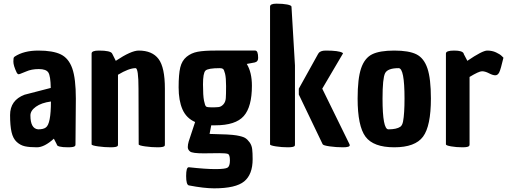

<svg xmlns="http://www.w3.org/2000/svg" viewBox="-20 -788 2777 1048"><path d="M274 -31Q222 16 181.5 16Q141 16 116 10.5Q91 5 71 -13.5Q51 -32 43 -67Q35 -102 35 -160Q35 -241 114 -271L257 -308Q256 -373 244 -392Q232 -411 192 -411Q152 -411 123 -398L88 -384H87Q78 -379 71 -392Q53 -430 53 -451.5Q53 -473 56.5 -475.5Q60 -478 60 -479Q110 -512 189.5 -512Q269 -512 312 -491Q355 -470 374.5 -414.5Q394 -359 394 -250L392 0Q392 6 390 8Q386 16 352 16Q290 16 290 0ZM146 -158Q146 -86 188 -82Q217 -82 230 -92Q258 -111 258 -234Q206 -227 176 -205.5Q146 -184 146 -158Z M737 -512Q811 -512 845.5 -466Q880 -420 880 -304V0Q880 6 879 8Q874 16 840.5 16Q807 16 772 11Q737 6 737 0L736 -304Q736 -416 720 -416Q684 -416 624 -380V0Q624 6 623 8Q618 16 584.5 16Q551 16 515.5 11Q480 6 480 0V-496Q480 -512 520 -512Q583 -512 592 -496Q592 -494 593 -494L612 -456Q696 -512 737 -512Z M1177 48 1092 49Q1030 49 1017.5 39Q1005 29 1005 15Q1005 1 1010 -16L1045 -122Q997 -143 976 -191Q955 -239 955 -311Q955 -383 964 -420Q973 -457 998.5 -478Q1024 -499 1059 -505.5Q1094 -512 1155 -512H1373Q1389 -512 1389 -472Q1389 -452 1373 -448L1370 -447L1327 -439Q1355 -393 1355 -320Q1355 -205 1310.5 -154.5Q1266 -104 1155 -104H1133L1124 -57Q1237 -55 1271 -49Q1305 -43 1318 -35Q1331 -27 1342.5 -11Q1354 5 1356.5 26Q1359 47 1359 81Q1359 164 1313 202Q1267 240 1149 240Q1094 240 1011 224Q996 221 996 173Q996 125 1010 125Q1010 125 1011 125H1012Q1102 135 1155.5 135Q1209 135 1222 127Q1235 119 1235 87.5Q1235 56 1223.5 52Q1212 48 1177 48ZM1180 -416Q1115 -416 1101.5 -402.5Q1088 -389 1088 -327.5Q1088 -266 1093.5 -238.5Q1099 -211 1105 -206.5Q1111 -202 1134.5 -202Q1158 -202 1172.5 -203.5Q1187 -205 1199 -218Q1211 -231 1212.5 -252Q1214 -273 1214 -318Q1214 -363 1208.5 -385.5Q1203 -408 1197 -412Q1191 -416 1180 -416Z M1590 0Q1590 6 1589 8Q1584 16 1551 16Q1518 16 1486 11Q1454 6 1454 0V-752Q1454 -768 1489 -768Q1524 -768 1547 -763.5Q1570 -759 1571 -752L1590 -431ZM1889 5Q1889 16 1852 16Q1815 16 1780 11Q1745 6 1742 0L1741 -1L1611 -272V-304L1717 -495Q1718 -495 1718 -496Q1727 -512 1758 -512Q1829 -512 1849 -500Q1853 -498 1852 -496L1739 -304L1888 0Q1889 3 1889 5Z M1932 -250Q1932 -359 1951 -415Q1970 -471 2011 -491.5Q2052 -512 2132 -512Q2212 -512 2253 -491.5Q2294 -471 2313 -415Q2332 -359 2332 -250Q2332 -100 2289 -42Q2246 16 2132 16Q2018 16 1975 -42Q1932 -100 1932 -250ZM2068 -250Q2068 -82 2100 -82Q2144 -82 2165 -96Q2176 -104 2180 -125Q2188 -167 2188 -250Q2188 -416 2156 -416Q2096 -416 2082 -388.5Q2068 -361 2068 -250Z M2531 -456Q2613 -512 2639.5 -512Q2666 -512 2687.5 -502Q2709 -492 2719 -482L2728 -473Q2713 -409 2705 -393Q2697 -377 2683.5 -377Q2670 -377 2649 -388Q2628 -399 2611 -399Q2594 -399 2543 -368V0Q2543 6 2541 8Q2537 16 2504 16Q2471 16 2442.5 11Q2414 6 2414 0V-496Q2414 -512 2459 -512Q2504 -512 2511 -496V-494Z"/></svg>

Font: Chau Philomene One
Style: Regular
Weight: 400
Designer: Vicente Lamonaca
Foundry: TipoType
Version: Version 1.002